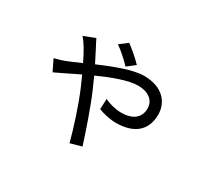

<svg xmlns="http://www.w3.org/2000/svg" viewBox="-139 -865 1277 1172"><g transform="rotate(30 500.0 -278.5)"><path d="M520 -498 575 -541C547 -571 494 -616 467 -635L412 -593C449 -567 491 -529 520 -498ZM114 -323 152 -245C186 -260 246 -291 315 -324L348 -250C391 -148 433 -17 458 78L537 56C509 -31 459 -181 415 -281L382 -355C477 -398 579 -436 645 -436C735 -436 765 -386 765 -344C765 -291 733 -241 636 -241C596 -241 550 -254 519 -269L516 -196C545 -184 595 -171 640 -171C778 -171 840 -241 840 -344C840 -428 780 -506 648 -506C569 -506 455 -461 352 -417L303 -513C296 -526 286 -544 279 -560L199 -529C214 -513 230 -488 240 -472C252 -452 268 -422 285 -387C247 -370 212 -355 184 -344C170 -339 143 -330 114 -323Z"/></g></svg>

Font: Noto Sans CJK JP
Style: Regular
Weight: 400
Designer: Ryoko NISHIZUKA 西塚涼子 (kana, bopomofo & ideographs); Paul D. Hunt (Latin, Greek & Cyrillic); Sandoll Communications 산돌커뮤니
Foundry: Adobe
Version: Version 2.004;hotconv 1.0.118;makeotfexe 2.5.65603